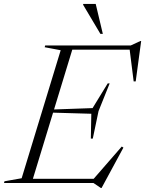

<svg xmlns="http://www.w3.org/2000/svg" viewBox="-58 -938 743 984"><path d="M253 -680.5 171 -696 173.5 -705H319L104 0H-37.5L-35 -9L53 -24.5ZM605.5 -691.5 639.5 -683.5H265L272 -705H612L662 -728H665.5L637.5 -521H627ZM459 25.5 421 0H56.5L63.5 -21.5H461.5L415 -13.5L566 -187L574.5 -181.5L462.5 25.5ZM417.5 -227.5H407.5L410 -355L184 -361.5L189 -376L416.5 -384L494 -510.5H504L447 -368.5ZM469 -764.5H456.5L368 -913.5L368.5 -918H432.5Z"/></svg>

Font: Newsreader 60pt Light
Style: Italic
Weight: 300
Italic angle: -17°
Designer: Hugues Gentile
Foundry: Production Type
Version: Version 1.003